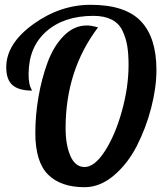

<svg xmlns="http://www.w3.org/2000/svg" viewBox="-20 -770 698 799"><path d="M388 -656Q253 -478 253 -237Q253 -167 273 -121Q293 -75 332 -75Q374 -75 417 -142Q460 -209 487.5 -308.5Q515 -408 515 -500Q515 -546 509.5 -579Q504 -612 489.5 -642.5Q475 -673 444.5 -688.5Q414 -704 369 -704Q246 -704 172.5 -639Q99 -574 99 -461Q99 -438 102 -423.5Q105 -409 109 -402Q113 -395 113 -393Q59 -393 32.5 -415.5Q6 -438 6 -490Q6 -588 118 -669Q230 -750 357 -750Q501 -750 566 -682Q631 -614 631 -479Q631 -405 609 -320.5Q587 -236 549 -162Q511 -88 453.5 -39.5Q396 9 332 9Q232 9 179.5 -44Q127 -97 127 -217Q127 -290 140 -366Q153 -442 178 -510Q203 -578 245.5 -621Q288 -664 341 -664Q361 -664 388 -656Z"/></svg>

Font: Lobster 1.3
Style: Regular
Weight: 400
Designer: Pablo Impallari
Foundry: Pablo Impallari. www.impallari.com
Version: Version 1.003 2010